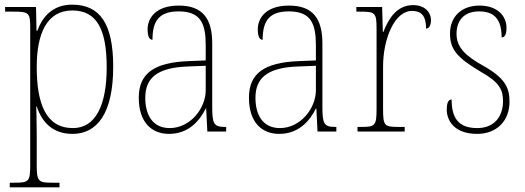

<svg xmlns="http://www.w3.org/2000/svg" viewBox="-20 -566 2259 826"><path d="M22 240H236V220H205C145 220 138 215 138 143V13C138 -50 136 -88 136 -108H138C163 -33 213 10 292 10C399 10 467 -80 467 -279C467 -463 411 -546 290 -546C209 -546 163 -496 141 -434H137L135 -536H2V-516H35C107 -516 110 -511 110 -442V143C110 215 104 220 43 220H22ZM294 -15C178 -15 138 -119 138 -278C138 -422 182 -521 291 -521C397 -521 439 -439 439 -276C439 -111 390 -15 294 -15Z M707 10C795 10 841 -51 865 -99H867L872 0H953V-20H948C900 -20 893 -33 893 -107V-379C893 -486 852 -542 749 -542C649 -542 615 -487 615 -440C615 -410 622 -395 636 -395C636 -475 663 -517 749 -517C844 -517 865 -464 865 -371V-306L790 -303C644 -297 577 -251 577 -146C577 -40 632 10 707 10ZM710 -15C635 -15 605 -74 605 -145C605 -226 650 -275 788 -280L865 -283V-178C865 -100 799 -15 710 -15Z M1181 10C1269 10 1315 -51 1339 -99H1341L1346 0H1427V-20H1422C1374 -20 1367 -33 1367 -107V-379C1367 -486 1326 -542 1223 -542C1123 -542 1089 -487 1089 -440C1089 -410 1096 -395 1110 -395C1110 -475 1137 -517 1223 -517C1318 -517 1339 -464 1339 -371V-306L1264 -303C1118 -297 1051 -251 1051 -146C1051 -40 1106 10 1181 10ZM1184 -15C1109 -15 1079 -74 1079 -145C1079 -226 1124 -275 1262 -280L1339 -283V-178C1339 -100 1273 -15 1184 -15Z M1518 0H1721V-20H1695C1634 -20 1628 -24 1628 -97V-280C1628 -398 1677 -519 1752 -519C1797 -519 1813 -493 1813 -443C1827 -443 1834 -459 1834 -479C1834 -515 1806 -544 1757 -544C1685 -544 1650 -482 1629 -428H1627L1624 -536H1513V-516H1525C1595 -516 1600 -512 1600 -441V-97C1600 -24 1593 -20 1533 -20H1518Z M2033 10C2116 10 2172 -45 2172 -129C2172 -189 2152 -231 2059 -283C1984 -325 1944 -361 1944 -421C1944 -475 1974 -517 2041 -517C2104 -517 2138 -486 2138 -405C2153 -405 2159 -420 2159 -447C2159 -495 2122 -542 2043 -542C1964 -542 1916 -493 1916 -422C1916 -351 1949 -316 2052 -255C2130 -211 2144 -178 2144 -131C2144 -63 2105 -15 2033 -15C1950 -15 1923 -61 1923 -138C1909 -138 1902 -124 1902 -94C1902 -50 1932 10 2033 10Z"/></svg>

Font: Noto Serif Tamil SemiCondensed Thin
Style: Regular
Weight: 100
Width: 4
Designer: Indian Type Foundry, Tom Grace, and the Monotype Design Team
Foundry: Monotype Imaging Inc.
Version: Version 2.004